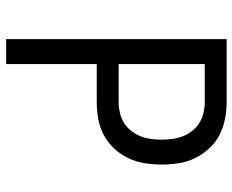

<svg xmlns="http://www.w3.org/2000/svg" viewBox="-88 -688 775 640"><g transform="rotate(90 300.0 -367.5)"><path d="M110 0V-735H319Q348 -735 376 -729.5Q404 -724 429.5 -711Q455 -698 474.5 -676.5Q494 -655 506.5 -629.5Q519 -604 523.5 -575.5Q528 -547 528 -518Q528 -490 523.5 -461.5Q519 -433 506.5 -407Q494 -381 474.5 -360Q455 -339 429.5 -325.5Q404 -312 376 -307Q348 -302 319 -302H193V0ZM319 -375Q337 -375 355 -379Q373 -383 388.5 -392.5Q404 -402 415.5 -416.5Q427 -431 433.5 -447.5Q440 -464 442.5 -482Q445 -500 445 -518Q445 -536 442.5 -554.5Q440 -573 433.5 -589.5Q427 -606 415.5 -620.5Q404 -635 388.5 -644.5Q373 -654 355 -658Q337 -662 319 -662H193V-375Z"/></g></svg>

Font: Iosevka Extended
Style: Regular
Weight: 400
Width: 7
Monospace: yes
Designer: Belleve Invis
Foundry: Belleve Invis
Version: Version 32.5.0; ttfautohint (v1.8.4)